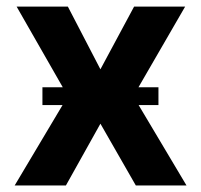

<svg xmlns="http://www.w3.org/2000/svg" viewBox="-20 -566 614 586"><path d="M187.1 -545.9 286.5 -354.5 389.3 -545.9H545.1L386.9 -272.5L549.2 0H394.5L286.5 -188.5L181.2 0H24.8L187.1 -272.5L30.7 -545.9ZM109.5 -245.3V-299.6H463.6V-245.3Z"/></svg>

Font: GitLab Sans
Style: Regular
Weight: 400
Designer: Rasmus Andersson
Foundry: Modifications by GitLab B.V., manufactured by rsms
Version: Version 4.000;git-c8fb6b7